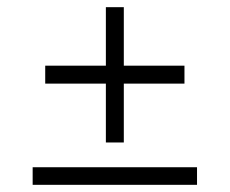

<svg xmlns="http://www.w3.org/2000/svg" viewBox="-20 -515 640 535"><path d="M275 -495H325V-332H494V-282H325V-118H275V-282H106V-332H275ZM71 0V-49H529V0Z"/></svg>

Font: Livvic Light
Style: Regular
Weight: 300
Designer: Jacques Le Bailly, Baron von Fonthausen
Version: Version 1.001; ttfautohint (v1.8.2)